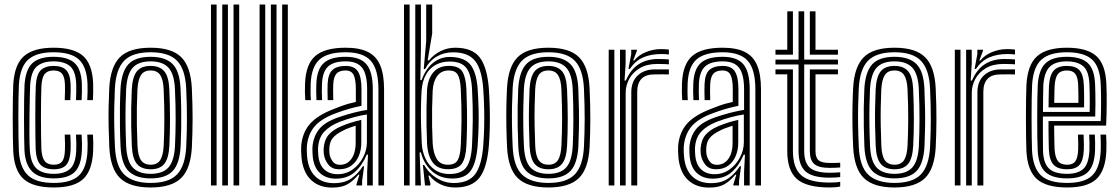

<svg xmlns="http://www.w3.org/2000/svg" viewBox="-20 -820 4945 849"><path d="M218.4 9Q126.2 9 84.6 -28.3Q43 -65.6 38.5 -151.5Q37.5 -176.2 36.9 -215.7Q36.2 -255.1 36.2 -299.1Q36.2 -343 36.9 -382.4Q37.5 -421.7 38.6 -446.1Q43.8 -535 86.2 -572Q128.6 -609 216.8 -609Q306.4 -609 347.3 -572.7Q388.3 -536.3 391.9 -451.1Q392.5 -434.8 392.1 -414.3Q391.7 -393.9 390.9 -377.1H365.9Q366.8 -394 367.2 -413.3Q367.6 -432.6 366.9 -450.1Q363.7 -524.5 329 -556.7Q294.3 -588.9 216.8 -588.9Q140.3 -588.9 104.2 -555.9Q68.2 -523 63.5 -444.7Q62.3 -419.1 61.7 -379.3Q61.2 -339.5 61.2 -295.8Q61.2 -252.1 61.8 -214.1Q62.5 -176.1 63.3 -154.1Q67 -80.9 102.5 -46Q137.9 -11.1 218.4 -11.1Q294.8 -11.1 329.1 -44Q363.4 -76.9 366.9 -152.7Q367.7 -169.4 367.5 -185.1Q367.4 -200.7 365.9 -224.9H390.9Q392.3 -203.2 392.5 -187.1Q392.7 -171.1 391.9 -151.9Q387.9 -65.7 347.8 -28.3Q307.6 9 218.4 9ZM218.4 -31.2Q152.2 -31.2 121.7 -62.2Q91.3 -93.1 88.2 -155Q87.2 -177.9 86.7 -216.2Q86.2 -254.5 86.2 -297.9Q86.2 -341.3 86.7 -380.3Q87.2 -419.2 88.4 -443.2Q92.5 -511.2 122.5 -540Q152.5 -568.8 216.8 -568.8Q279.5 -568.8 309.4 -541.8Q339.3 -514.9 341.9 -449.4Q342.6 -433.8 342.2 -415Q341.8 -396.2 340.9 -377.1H316Q316.9 -397.2 317.2 -415.6Q317.6 -433.9 317 -448.8Q314.8 -505.6 289.8 -527.1Q264.9 -548.7 216.8 -548.7Q168.3 -548.7 142.5 -525.8Q116.7 -502.9 113.2 -441.4Q112.6 -426.8 111.8 -392.4Q110.9 -357.9 110.4 -314.9Q109.9 -271.9 110 -230.5Q110.1 -189.2 111.6 -160.8Q115.1 -99.5 140.9 -75.4Q166.7 -51.3 218.4 -51.3Q265.9 -51.3 290.1 -73.6Q314.3 -95.9 317 -154Q317.5 -168.5 317.5 -183.5Q317.5 -198.5 316 -224.9H340.9Q342.6 -197.2 342.6 -183Q342.5 -168.7 341.9 -153.4Q338.9 -87.9 310.4 -59.5Q281.9 -31.2 218.4 -31.2ZM218.4 -71.5Q178.1 -71.5 159 -91.6Q139.9 -111.8 137.7 -161.5Q136.9 -184.9 136.5 -222.4Q136.1 -260 136.1 -301.7Q136.1 -343.4 136.6 -380.4Q137.2 -417.4 138.2 -439.9Q141.1 -491.9 161 -510.2Q180.9 -528.5 216.8 -528.5Q255.2 -528.5 272.9 -509.8Q290.7 -491 292.2 -446.5Q292.6 -436.2 292.5 -419Q292.3 -401.9 291 -377.1H266.2Q267.1 -399.5 267.4 -417Q267.7 -434.5 267.2 -445.5Q266.1 -479 254.7 -493.7Q243.3 -508.4 216.8 -508.4Q190.6 -508.4 177.9 -493.1Q165.2 -477.7 163.1 -438.6Q162.1 -416.2 161.6 -379Q161.1 -341.9 161.1 -300.2Q161.1 -258.5 161.6 -221.4Q162.1 -184.2 162.9 -161.6Q165 -123.7 177.8 -107.6Q190.5 -91.6 218.4 -91.6Q244.5 -91.6 255.3 -106.8Q266.1 -122 267.1 -156.8Q267.6 -171.2 267.6 -183.7Q267.6 -196.3 266.1 -224.9H291Q292.3 -201.2 292.5 -184.6Q292.8 -167.9 292.2 -156.6Q290.1 -110.5 273.2 -91Q256.2 -71.5 218.4 -71.5Z M646.2 9Q553.5 9 510.7 -32.7Q467.9 -74.3 463.3 -170.2Q461.1 -220.1 460.3 -263.3Q459.6 -306.4 460.3 -347.3Q461.1 -388.2 463.1 -430.5Q468.2 -524.8 510.1 -566.9Q551.9 -609 646.2 -609Q739.5 -609 781.6 -567Q823.6 -525 828.3 -430.2Q831.8 -354.3 831.6 -293.2Q831.4 -232.2 828.5 -170.1Q823.4 -74.2 781 -32.6Q738.6 9 646.2 9ZM646.2 -11.1Q727 -11.1 763 -48.9Q799 -86.7 803.5 -171.4Q806.4 -233 806.6 -292.1Q806.8 -351.2 803.3 -429.2Q799.3 -513.1 763.3 -551Q727.2 -588.9 646.2 -588.9Q564.9 -588.9 528.7 -551.1Q492.4 -513.3 488 -428.5Q486.2 -391 485.4 -351.7Q484.5 -312.5 485.2 -268.1Q485.8 -223.7 488.3 -170.4Q492.5 -82.1 531.2 -46.6Q569.9 -11.1 646.2 -11.1ZM646.2 -31.2Q581.4 -31.2 549 -62.9Q516.7 -94.7 513 -173.4Q511 -217.5 510.4 -261Q509.7 -304.5 510.3 -346.1Q510.9 -387.8 512.8 -426.3Q516.8 -501.5 547.2 -535.2Q577.6 -568.8 646.2 -568.8Q710.8 -568.8 742.8 -537.2Q774.7 -505.7 778.3 -429.1Q780.6 -379.7 781.3 -336.5Q781.9 -293.2 781.3 -253.4Q780.7 -213.6 778.8 -174.4Q774.8 -97 743.9 -64.1Q713 -31.2 646.2 -31.2ZM646.2 -51.3Q699.9 -51.3 725.1 -79.8Q750.4 -108.3 753.8 -175.2Q756.4 -226.9 756.7 -289.6Q757 -352.2 753.6 -425.9Q750.6 -493.1 724.8 -520.9Q699 -548.7 646.2 -548.7Q592.1 -548.7 566.8 -520.3Q541.4 -492 537.8 -425.5Q536.2 -391.6 535.4 -352.3Q534.6 -313.1 535.2 -268.6Q535.7 -224.1 537.9 -174.2Q541.2 -106.5 567.4 -78.9Q593.6 -51.3 646.2 -51.3ZM646.2 -71.5Q605.8 -71.5 585.6 -95Q565.5 -118.5 562.9 -175.4Q560.9 -220.7 560.2 -261.9Q559.6 -303.1 560.2 -343.1Q560.9 -383.1 562.7 -424.4Q565.7 -480.3 585.1 -504.4Q604.5 -528.5 646.2 -528.5Q685.6 -528.5 705.8 -505.6Q726.1 -482.7 728.7 -425.2Q731.7 -356.8 731.7 -295.1Q731.7 -233.4 728.9 -176.2Q726.1 -119.7 706.6 -95.6Q687.1 -71.5 646.2 -71.5ZM646.2 -91.6Q675.7 -91.6 688.7 -112.3Q701.7 -133.1 703.9 -177.5Q706.5 -231 706.7 -290.3Q707 -349.6 703.7 -424Q701.9 -467.8 688.6 -488.1Q675.2 -508.4 646.2 -508.4Q616.3 -508.4 603.2 -487.9Q590 -467.3 587.7 -423.1Q585.9 -383.3 585.2 -345.1Q584.6 -307 585.2 -265.9Q585.9 -224.9 587.9 -176.2Q589.9 -130.4 603.9 -111Q617.9 -91.6 646.2 -91.6Z M1012.7 0V-800H1037.7V0ZM912.9 0V-800H937.8V0ZM962.8 0V-800H987.8V0Z M1227.7 0V-800H1252.7V0ZM1127.9 0V-800H1152.8V0ZM1177.8 0V-800H1202.8V0Z M1653.3 0V-425.3Q1653.3 -512.9 1619.8 -550.9Q1586.3 -588.9 1508.6 -588.9Q1428.6 -588.9 1392.8 -556.7Q1357 -524.5 1353.8 -450.1Q1353.3 -433.3 1353.3 -414.5Q1353.3 -395.7 1354.7 -377.1H1329.9Q1328.5 -396.6 1328.3 -413.6Q1328.1 -430.5 1328.9 -451.1Q1332.2 -536.3 1374.4 -572.6Q1416.5 -609 1508.6 -609Q1569.4 -609 1606.7 -590.4Q1644 -571.8 1661.2 -531.4Q1678.3 -491.1 1678.3 -425.3V0ZM1473.5 -49.7Q1510.4 -49.7 1539.5 -70.7Q1568.5 -91.6 1585.5 -124.1Q1602.4 -156.5 1602.4 -190.8V-313.8Q1576.5 -310.2 1544.7 -301.6Q1512.8 -293 1482.3 -281.4Q1437.5 -263.6 1413.1 -237Q1388.8 -210.5 1386.2 -164.5Q1385.9 -156.4 1386.5 -148.5Q1387.1 -140.6 1387.5 -134.2Q1390.7 -93.2 1413.1 -71.5Q1435.5 -49.7 1473.5 -49.7ZM1479.7 -71.5Q1449.2 -71.5 1433 -90.9Q1416.7 -110.3 1412.3 -136.4Q1411.6 -142.2 1411.2 -149.9Q1410.8 -157.6 1411 -162.2Q1413.6 -200.4 1432.6 -223.3Q1451.7 -246.1 1490 -262.2Q1508.9 -270.3 1532.2 -277.7Q1555.5 -285.1 1577.6 -289.9V-188.6Q1577.6 -156.7 1566.4 -130Q1555.1 -103.3 1533.3 -87.4Q1511.5 -71.5 1479.7 -71.5ZM1483.3 -91.2Q1506 -91.2 1521.5 -104Q1536.9 -116.8 1544.8 -138.4Q1552.7 -160 1552.7 -186.4V-264Q1534.9 -258.7 1521.3 -253.4Q1507.6 -248.2 1498.1 -243.1Q1465.2 -227.2 1451.1 -209.4Q1436.9 -191.6 1436.2 -162.4Q1436.1 -156.3 1436.2 -150.5Q1436.2 -144.8 1437.2 -138.6Q1439.9 -121.7 1450.8 -106.4Q1461.7 -91.2 1483.3 -91.2ZM1449 9.5Q1389.6 9.5 1354 -25.6Q1318.3 -60.6 1312.8 -127.9Q1312 -138.8 1311.6 -152Q1311.2 -165.3 1311.8 -173.4Q1316.4 -232.4 1349.8 -271.3Q1383.2 -310.3 1457.6 -338.7Q1476.2 -346.1 1490 -351.3Q1503.8 -356.4 1518.4 -360.7Q1533 -364.9 1553.5 -369.3V-425.5Q1553.5 -468.6 1543.7 -488.5Q1533.8 -508.4 1508.6 -508.4Q1479.6 -508.4 1467.2 -493.5Q1454.8 -478.5 1453.5 -445.8Q1453.2 -437.3 1453 -418Q1452.9 -398.7 1453.7 -377.1H1428.9Q1427.9 -401.7 1428.2 -418.7Q1428.4 -435.8 1428.7 -448.3Q1430.5 -493.3 1450.4 -510.9Q1470.2 -528.5 1508.6 -528.5Q1547.2 -528.5 1562.8 -504Q1578.4 -479.5 1578.4 -425.5V-352.1Q1544.5 -345.2 1518.6 -337.4Q1492.7 -329.6 1465.8 -319.6Q1398.5 -294.7 1369.7 -259.3Q1340.9 -223.9 1336.8 -171.4Q1336.3 -162.6 1336.6 -151.3Q1336.9 -140.1 1337.8 -129.9Q1342.4 -71.3 1373.5 -40.7Q1404.6 -10.1 1456.9 -10.1Q1504.4 -10.1 1534.7 -31.8Q1564.9 -53.4 1584.4 -84.9H1590L1581.2 -19.3V0H1556.3L1556 -4.1L1569.1 -47.3H1564.5Q1541.3 -19.1 1515.9 -4.8Q1490.5 9.5 1449 9.5ZM1603.5 0.2V-60L1607.3 -136.1H1601.7Q1581.5 -88.1 1548.8 -59Q1516.1 -29.9 1464.3 -30Q1421.2 -30.2 1393.9 -55.6Q1366.6 -81.1 1362.5 -132.1Q1362.1 -139.9 1361.6 -150.4Q1361 -161 1361.5 -168.8Q1365.3 -216.1 1390.5 -248Q1415.6 -279.8 1474.1 -300.5Q1497.3 -308.6 1520.1 -315.1Q1542.9 -321.7 1564.1 -326.5Q1585.3 -331.4 1603.4 -334V-425.3Q1603.4 -491.4 1581.6 -520Q1559.7 -548.7 1508.6 -548.7Q1454.9 -548.7 1430.4 -525.4Q1405.8 -502.2 1403.8 -448.9Q1403.2 -432.7 1403.1 -414.4Q1403 -396.2 1404.2 -377.1H1379.4Q1378.3 -397.4 1378.2 -415.7Q1378.2 -433.9 1378.8 -449.4Q1381.3 -513.4 1411.5 -541.1Q1441.6 -568.8 1508.6 -568.8Q1572.8 -568.8 1600.6 -535.5Q1628.4 -502.3 1628.4 -425.3V0.2Z M1766.4 0V-800H1791.3V0ZM1816.3 0V-800H1841.3V-604.1L1838.7 -465.9H1844.3Q1862.6 -516.2 1895.8 -542.7Q1928.9 -569.2 1972.7 -568.2Q2034.9 -566.5 2060.9 -532.9Q2086.8 -499.3 2092.1 -426.8Q2095.2 -380.8 2096.2 -339.6Q2097.2 -298.5 2096.2 -258.5Q2095.2 -218.6 2092.1 -176Q2086 -99.8 2061.5 -65.2Q2037 -30.6 1980 -30.6Q1925.5 -30.6 1889.5 -63.5Q1853.6 -96.4 1841.1 -146.2L1835.4 -146L1841.3 0ZM1967.2 -50.5Q2020.7 -50.5 2042.2 -80.6Q2063.8 -110.6 2067.2 -178Q2069.7 -233.1 2070.5 -290Q2071.2 -346.9 2067.2 -426.6Q2063.7 -491.2 2042 -519.5Q2020.2 -547.9 1968.4 -547.9Q1933.8 -547.9 1907 -533.5Q1880.2 -519.2 1863.9 -490.6Q1847.6 -462 1844.2 -419.4Q1842.1 -384.9 1841.5 -347.7Q1840.8 -310.6 1841.8 -270.3Q1842.7 -230 1844.9 -185.8Q1847.1 -148.7 1861.8 -118Q1876.4 -87.3 1903 -68.9Q1929.5 -50.5 1967.2 -50.5ZM1960.9 -71.7Q1915.4 -71.7 1893.3 -101.8Q1871.2 -131.9 1868.4 -185.5Q1866.7 -225 1866 -264.6Q1865.4 -304.2 1866 -343.3Q1866.6 -382.3 1868.2 -419.6Q1871 -470.2 1895.5 -499.4Q1920 -528.7 1964.9 -528.7Q2009.4 -528.7 2024.7 -503.1Q2040.1 -477.4 2042.3 -426.6Q2044.1 -379.8 2044.8 -339.9Q2045.6 -300.1 2045 -261Q2044.5 -221.9 2042.4 -177Q2039.9 -121.4 2022.4 -96.5Q2004.9 -71.7 1960.9 -71.7ZM1960.8 -91.6Q1992.4 -91.6 2003.9 -111.9Q2015.4 -132.2 2017.5 -177Q2020 -233.7 2020.7 -290.5Q2021.3 -347.2 2017.5 -426Q2015.3 -469.7 2004.5 -489.1Q1993.7 -508.4 1964.8 -508.4Q1931.2 -508.4 1913.4 -484Q1895.6 -459.7 1893.2 -419.5Q1891.4 -381.2 1890.7 -341.2Q1890.1 -301.2 1890.7 -261.9Q1891.4 -222.5 1893.2 -185.9Q1895.9 -142.7 1911.3 -117.1Q1926.7 -91.6 1960.8 -91.6ZM1992.4 9.1Q1958.1 9.1 1928.7 -4.5Q1899.2 -18.1 1879.5 -43.3H1874.4L1883.1 -8.4L1883.1 0H1859.3L1850 -90.4H1855.6Q1875.1 -55.1 1910.3 -33Q1945.4 -10.8 1986.9 -10.8Q2051.3 -10.8 2080.6 -49.1Q2109.9 -87.3 2117 -177.1Q2119.9 -217.7 2120.9 -257.5Q2121.9 -297.4 2120.9 -339.3Q2120 -381.2 2116.8 -427.2Q2110.6 -513.4 2080.5 -551Q2050.4 -588.7 1982.9 -588.7Q1943 -588.7 1910.8 -569.7Q1878.6 -550.7 1859.7 -514.5H1853.7L1864.6 -638.7V-800H1891.1V-671.5L1871 -552.8H1876.8Q1899 -580.1 1929.3 -594.6Q1959.6 -609 1992.6 -609Q2068.8 -609 2101.6 -565.7Q2134.5 -522.5 2141.8 -426.1Q2144.7 -381.4 2145.7 -340.1Q2146.7 -298.8 2145.8 -258.5Q2144.9 -218.3 2141.8 -176.8Q2133.7 -77 2099.9 -34Q2066.2 9.1 1992.4 9.1Z M2404.9 9Q2312.2 9 2269.4 -32.7Q2226.7 -74.3 2222.1 -170.2Q2219.8 -220.1 2219.1 -263.3Q2218.3 -306.4 2219.1 -347.3Q2219.8 -388.2 2221.9 -430.5Q2227 -524.8 2268.8 -566.9Q2310.6 -609 2404.9 -609Q2498.3 -609 2540.3 -567Q2582.4 -525 2587 -430.2Q2590.5 -354.3 2590.3 -293.2Q2590.1 -232.2 2587.2 -170.1Q2582.2 -74.2 2539.8 -32.6Q2497.3 9 2404.9 9ZM2404.9 -11.1Q2485.7 -11.1 2521.7 -48.9Q2557.8 -86.7 2562.2 -171.4Q2565.2 -233 2565.4 -292.1Q2565.6 -351.2 2562.1 -429.2Q2558.1 -513.1 2522 -551Q2486 -588.9 2404.9 -588.9Q2323.6 -588.9 2287.4 -551.1Q2251.2 -513.3 2246.8 -428.5Q2245 -391 2244.1 -351.7Q2243.3 -312.5 2243.9 -268.1Q2244.6 -223.7 2247 -170.4Q2251.2 -82.1 2290 -46.6Q2328.7 -11.1 2404.9 -11.1ZM2404.9 -31.2Q2340.2 -31.2 2307.8 -62.9Q2275.4 -94.7 2271.7 -173.4Q2269.8 -217.5 2269.1 -261Q2268.4 -304.5 2269 -346.1Q2269.7 -387.8 2271.5 -426.3Q2275.6 -501.5 2305.9 -535.2Q2336.3 -568.8 2404.9 -568.8Q2469.5 -568.8 2501.5 -537.2Q2533.5 -505.7 2537.1 -429.1Q2539.3 -379.7 2540 -336.5Q2540.7 -293.2 2540 -253.4Q2539.4 -213.6 2537.5 -174.4Q2533.6 -97 2502.6 -64.1Q2471.7 -31.2 2404.9 -31.2ZM2404.9 -51.3Q2458.6 -51.3 2483.9 -79.8Q2509.2 -108.3 2512.6 -175.2Q2515.1 -226.9 2515.4 -289.6Q2515.7 -352.2 2512.4 -425.9Q2509.3 -493.1 2483.5 -520.9Q2457.8 -548.7 2404.9 -548.7Q2350.8 -548.7 2325.5 -520.3Q2300.2 -492 2296.5 -425.5Q2294.9 -391.6 2294.2 -352.3Q2293.4 -313.1 2293.9 -268.6Q2294.4 -224.1 2296.7 -174.2Q2299.9 -106.5 2326.1 -78.9Q2352.3 -51.3 2404.9 -51.3ZM2404.9 -71.5Q2364.5 -71.5 2344.4 -95Q2324.3 -118.5 2321.7 -175.4Q2319.7 -220.7 2319 -261.9Q2318.3 -303.1 2319 -343.1Q2319.7 -383.1 2321.5 -424.4Q2324.5 -480.3 2343.8 -504.4Q2363.2 -528.5 2404.9 -528.5Q2444.3 -528.5 2464.6 -505.6Q2484.8 -482.7 2487.4 -425.2Q2490.4 -356.8 2490.5 -295.1Q2490.5 -233.4 2487.6 -176.2Q2484.8 -119.7 2465.3 -95.6Q2445.8 -71.5 2404.9 -71.5ZM2404.9 -91.6Q2434.4 -91.6 2447.4 -112.3Q2460.5 -133.1 2462.6 -177.5Q2465.2 -231 2465.5 -290.3Q2465.8 -349.6 2462.5 -424Q2460.7 -467.8 2447.3 -488.1Q2434 -508.4 2404.9 -508.4Q2375 -508.4 2361.9 -487.9Q2348.8 -467.3 2346.4 -423.1Q2344.6 -383.3 2344 -345.1Q2343.3 -307 2344 -265.9Q2344.6 -224.9 2346.6 -176.2Q2348.6 -130.4 2362.6 -111Q2376.7 -91.6 2404.9 -91.6Z M2721.6 0V-600H2746.3L2746.5 -540L2741.7 -463.9H2747.5Q2768.6 -513.2 2804.5 -536.2Q2840.3 -559.1 2890.7 -559.1Q2903.9 -559.1 2917.7 -558.5Q2931.5 -558 2937.7 -557.3V-535.6Q2930.3 -536.2 2915.2 -536.7Q2900 -537.2 2886 -537.2Q2840.2 -537.2 2809.1 -518.7Q2778 -500.2 2762.3 -471Q2746.6 -441.7 2746.6 -409.2V0ZM2671.6 0V-600H2696.6V0ZM2771.5 0V-411.4Q2771.5 -460.3 2800.4 -486.7Q2829.3 -513.1 2874.7 -513.1Q2890.7 -513.1 2906.9 -513.1Q2923.2 -513.1 2937.7 -513.1V-491.1Q2923.3 -491.3 2906.4 -491.2Q2889.4 -491.1 2874.7 -491.1Q2835 -491.1 2816.4 -471.4Q2797.7 -451.6 2797.7 -414V0ZM2759 -515.1 2771.2 -580.7V-600H2796.1L2796.4 -595.9L2780.1 -552.7H2784.7Q2803.3 -576.2 2835.8 -589.5Q2868.3 -602.9 2902.1 -602.9Q2910 -602.9 2919.4 -602.4Q2928.8 -601.9 2937.7 -600.8V-579.1Q2930.3 -580.1 2921.9 -580.6Q2913.5 -581.1 2903.9 -581.1Q2858.2 -581.1 2823.6 -566Q2789 -550.9 2764.9 -515.1Z M3320.1 0V-425.3Q3320.1 -512.9 3286.6 -550.9Q3253.1 -588.9 3175.4 -588.9Q3095.3 -588.9 3059.5 -556.7Q3023.7 -524.5 3020.6 -450.1Q3020 -433.3 3020 -414.5Q3020 -395.7 3021.4 -377.1H2996.6Q2995.3 -396.6 2995.1 -413.6Q2994.9 -430.5 2995.6 -451.1Q2998.9 -536.3 3041.1 -572.6Q3083.3 -609 3175.4 -609Q3236.2 -609 3273.5 -590.4Q3310.8 -571.8 3327.9 -531.4Q3345 -491.1 3345 -425.3V0ZM3140.2 -49.7Q3177.2 -49.7 3206.2 -70.7Q3235.3 -91.6 3252.2 -124.1Q3269.2 -156.5 3269.2 -190.8V-313.8Q3243.3 -310.2 3211.4 -301.6Q3179.5 -293 3149 -281.4Q3104.2 -263.6 3079.9 -237Q3055.5 -210.5 3053 -164.5Q3052.7 -156.4 3053.3 -148.5Q3053.9 -140.6 3054.2 -134.2Q3057.5 -93.2 3079.9 -71.5Q3102.3 -49.7 3140.2 -49.7ZM3146.4 -71.5Q3116 -71.5 3099.7 -90.9Q3083.4 -110.3 3079 -136.4Q3078.4 -142.2 3078 -149.9Q3077.5 -157.6 3077.8 -162.2Q3080.3 -200.4 3099.4 -223.3Q3118.4 -246.1 3156.7 -262.2Q3175.7 -270.3 3199 -277.7Q3222.2 -285.1 3244.4 -289.9V-188.6Q3244.4 -156.7 3233.1 -130Q3221.9 -103.3 3200 -87.4Q3178.2 -71.5 3146.4 -71.5ZM3150.1 -91.2Q3172.8 -91.2 3188.2 -104Q3203.7 -116.8 3211.6 -138.4Q3219.4 -160 3219.4 -186.4V-264Q3201.7 -258.7 3188 -253.4Q3174.4 -248.2 3164.8 -243.1Q3131.9 -227.2 3117.8 -209.4Q3103.7 -191.6 3102.9 -162.4Q3102.9 -156.3 3102.9 -150.5Q3103 -144.8 3103.9 -138.6Q3106.7 -121.7 3117.6 -106.4Q3128.5 -91.2 3150.1 -91.2ZM3115.8 9.5Q3056.4 9.5 3020.7 -25.6Q2985 -60.6 2979.5 -127.9Q2978.7 -138.8 2978.3 -152Q2977.9 -165.3 2978.5 -173.4Q2983.1 -232.4 3016.5 -271.3Q3049.9 -310.3 3124.3 -338.7Q3142.9 -346.1 3156.7 -351.3Q3170.5 -356.4 3185.1 -360.7Q3199.7 -364.9 3220.2 -369.3V-425.5Q3220.2 -468.6 3210.4 -488.5Q3200.6 -508.4 3175.4 -508.4Q3146.4 -508.4 3133.9 -493.5Q3121.5 -478.5 3120.3 -445.8Q3119.9 -437.3 3119.8 -418Q3119.6 -398.7 3120.5 -377.1H3095.7Q3094.7 -401.7 3094.9 -418.7Q3095.2 -435.8 3095.5 -448.3Q3097.3 -493.3 3117.1 -510.9Q3136.9 -528.5 3175.4 -528.5Q3214 -528.5 3229.6 -504Q3245.2 -479.5 3245.2 -425.5V-352.1Q3211.3 -345.2 3185.4 -337.4Q3159.5 -329.6 3132.5 -319.6Q3065.2 -294.7 3036.5 -259.3Q3007.7 -223.9 3003.5 -171.4Q3003 -162.6 3003.3 -151.3Q3003.7 -140.1 3004.5 -129.9Q3009.2 -71.3 3040.3 -40.7Q3071.4 -10.1 3123.7 -10.1Q3171.2 -10.1 3201.4 -31.8Q3231.7 -53.4 3251.2 -84.9H3256.8L3247.9 -19.3V0H3223.1L3222.7 -4.1L3235.8 -47.3H3231.2Q3208 -19.1 3182.6 -4.8Q3157.2 9.5 3115.8 9.5ZM3270.2 0.2V-60L3274.1 -136.1H3268.5Q3248.3 -88.1 3215.6 -59Q3182.8 -29.9 3131.1 -30Q3088 -30.2 3060.7 -55.6Q3033.3 -81.1 3029.3 -132.1Q3028.8 -139.9 3028.3 -150.4Q3027.8 -161 3028.3 -168.8Q3032 -216.1 3057.2 -248Q3082.4 -279.8 3140.8 -300.5Q3164 -308.6 3186.9 -315.1Q3209.7 -321.7 3230.9 -326.5Q3252 -331.4 3270.2 -334V-425.3Q3270.2 -491.4 3248.3 -520Q3226.5 -548.7 3175.4 -548.7Q3121.7 -548.7 3097.1 -525.4Q3072.6 -502.2 3070.5 -448.9Q3070 -432.7 3069.9 -414.4Q3069.8 -396.2 3070.9 -377.1H3046.2Q3045 -397.4 3045 -415.7Q3045 -433.9 3045.6 -449.4Q3048.1 -513.4 3078.2 -541.1Q3108.4 -568.8 3175.4 -568.8Q3239.6 -568.8 3267.4 -535.5Q3295.1 -502.3 3295.1 -425.3V0.2Z M3648.3 -34.4Q3572.5 -34.4 3541.8 -62.1Q3511.1 -89.7 3511.1 -151.9V-534.8H3409V-556.5H3511.1V-770H3536.1V-556.5H3685.3V-534.8H3536.1V-151.9Q3536.1 -100.7 3561.2 -78.5Q3586.3 -56.2 3648.3 -56.2Q3659.8 -56.2 3671.3 -56.6Q3682.8 -57.1 3695.3 -58.1V-37.2Q3685.3 -35.7 3673.9 -35.1Q3662.4 -34.4 3648.3 -34.4ZM3648.3 9Q3546.8 9 3504 -28.3Q3461.2 -65.7 3461.2 -151.9V-491.3H3409V-513.1H3486.2V-151.9Q3486.2 -78 3522.7 -45.3Q3559.3 -12.7 3648.3 -12.7Q3662.8 -12.7 3674.4 -13.5Q3686.1 -14.3 3695.3 -16.3V4.7Q3677.6 9 3648.3 9ZM3648.3 -77.7Q3599.9 -77.7 3580.4 -94.9Q3561 -112 3561 -151.9V-513.1H3685.3V-491.3H3586V-151.9Q3586 -123.5 3599.6 -111.5Q3613.3 -99.5 3648.3 -99.5Q3668.4 -99.5 3679.8 -99.7Q3691.3 -99.9 3695.3 -100.5V-79.6Q3687.6 -78.8 3676.5 -78.3Q3665.5 -77.7 3648.3 -77.7ZM3409 -578.3V-600H3461.2V-770H3486.2V-578.3ZM3561 -578.3V-770H3586V-600H3685.3V-578.3Z M3935.4 9Q3842.7 9 3799.9 -32.7Q3757.2 -74.3 3752.6 -170.2Q3750.3 -220.1 3749.6 -263.3Q3748.8 -306.4 3749.6 -347.3Q3750.3 -388.2 3752.4 -430.5Q3757.5 -524.8 3799.3 -566.9Q3841.1 -609 3935.4 -609Q4028.8 -609 4070.8 -567Q4112.9 -525 4117.5 -430.2Q4121 -354.3 4120.8 -293.2Q4120.6 -232.2 4117.7 -170.1Q4112.7 -74.2 4070.3 -32.6Q4027.8 9 3935.4 9ZM3935.4 -11.1Q4016.2 -11.1 4052.2 -48.9Q4088.3 -86.7 4092.7 -171.4Q4095.7 -233 4095.9 -292.1Q4096.1 -351.2 4092.6 -429.2Q4088.6 -513.1 4052.5 -551Q4016.5 -588.9 3935.4 -588.9Q3854.1 -588.9 3817.9 -551.1Q3781.7 -513.3 3777.3 -428.5Q3775.5 -391 3774.6 -351.7Q3773.8 -312.5 3774.4 -268.1Q3775.1 -223.7 3777.5 -170.4Q3781.7 -82.1 3820.5 -46.6Q3859.2 -11.1 3935.4 -11.1ZM3935.4 -31.2Q3870.7 -31.2 3838.3 -62.9Q3805.9 -94.7 3802.2 -173.4Q3800.3 -217.5 3799.6 -261Q3798.9 -304.5 3799.5 -346.1Q3800.2 -387.8 3802 -426.3Q3806.1 -501.5 3836.4 -535.2Q3866.8 -568.8 3935.4 -568.8Q4000 -568.8 4032 -537.2Q4064 -505.7 4067.6 -429.1Q4069.8 -379.7 4070.5 -336.5Q4071.2 -293.2 4070.5 -253.4Q4069.9 -213.6 4068 -174.4Q4064.1 -97 4033.1 -64.1Q4002.2 -31.2 3935.4 -31.2ZM3935.4 -51.3Q3989.1 -51.3 4014.4 -79.8Q4039.7 -108.3 4043.1 -175.2Q4045.6 -226.9 4045.9 -289.6Q4046.2 -352.2 4042.9 -425.9Q4039.8 -493.1 4014 -520.9Q3988.3 -548.7 3935.4 -548.7Q3881.3 -548.7 3856 -520.3Q3830.7 -492 3827 -425.5Q3825.4 -391.6 3824.7 -352.3Q3823.9 -313.1 3824.4 -268.6Q3824.9 -224.1 3827.2 -174.2Q3830.4 -106.5 3856.6 -78.9Q3882.8 -51.3 3935.4 -51.3ZM3935.4 -71.5Q3895 -71.5 3874.9 -95Q3854.8 -118.5 3852.2 -175.4Q3850.2 -220.7 3849.5 -261.9Q3848.8 -303.1 3849.5 -343.1Q3850.2 -383.1 3852 -424.4Q3855 -480.3 3874.3 -504.4Q3893.7 -528.5 3935.4 -528.5Q3974.8 -528.5 3995.1 -505.6Q4015.3 -482.7 4017.9 -425.2Q4020.9 -356.8 4021 -295.1Q4021 -233.4 4018.1 -176.2Q4015.3 -119.7 3995.8 -95.6Q3976.3 -71.5 3935.4 -71.5ZM3935.4 -91.6Q3964.9 -91.6 3977.9 -112.3Q3991 -133.1 3993.1 -177.5Q3995.7 -231 3996 -290.3Q3996.3 -349.6 3993 -424Q3991.2 -467.8 3977.8 -488.1Q3964.5 -508.4 3935.4 -508.4Q3905.5 -508.4 3892.4 -487.9Q3879.3 -467.3 3876.9 -423.1Q3875.1 -383.3 3874.5 -345.1Q3873.8 -307 3874.5 -265.9Q3875.1 -224.9 3877.1 -176.2Q3879.1 -130.4 3893.1 -111Q3907.2 -91.6 3935.4 -91.6Z M4252.1 0V-600H4276.8L4277 -540L4272.2 -463.9H4278Q4299.1 -513.2 4335 -536.2Q4370.8 -559.1 4421.2 -559.1Q4434.4 -559.1 4448.2 -558.5Q4462 -558 4468.2 -557.3V-535.6Q4460.8 -536.2 4445.7 -536.7Q4430.5 -537.2 4416.5 -537.2Q4370.7 -537.2 4339.6 -518.7Q4308.5 -500.2 4292.8 -471Q4277.1 -441.7 4277.1 -409.2V0ZM4202.1 0V-600H4227.1V0ZM4302 0V-411.4Q4302 -460.3 4330.9 -486.7Q4359.8 -513.1 4405.2 -513.1Q4421.2 -513.1 4437.4 -513.1Q4453.7 -513.1 4468.2 -513.1V-491.1Q4453.8 -491.3 4436.9 -491.2Q4419.9 -491.1 4405.2 -491.1Q4365.5 -491.1 4346.9 -471.4Q4328.2 -451.6 4328.2 -414V0ZM4289.5 -515.1 4301.7 -580.7V-600H4326.6L4326.9 -595.9L4310.6 -552.7H4315.2Q4333.8 -576.2 4366.3 -589.5Q4398.8 -602.9 4432.6 -602.9Q4440.5 -602.9 4449.9 -602.4Q4459.3 -601.9 4468.2 -600.8V-579.1Q4460.8 -580.1 4452.4 -580.6Q4444 -581.1 4434.4 -581.1Q4388.7 -581.1 4354.1 -566Q4319.5 -550.9 4295.4 -515.1Z M4699 9Q4606.5 9 4564.9 -28.3Q4523.3 -65.7 4518.7 -151.5Q4517.7 -176.2 4517.1 -215.7Q4516.5 -255.1 4516.5 -299.1Q4516.5 -343 4517.1 -382.4Q4517.7 -421.7 4518.8 -446.1Q4524.1 -534.9 4566.6 -572Q4609.2 -609 4697.4 -609Q4786.4 -609 4827.2 -572.7Q4868.1 -536.4 4872.1 -451Q4873 -432.5 4873.4 -410.5Q4873.7 -388.5 4873.7 -364.3Q4873.6 -340.1 4873 -314.8Q4872.4 -289.6 4871.1 -264.6H4641.3Q4641.5 -245.1 4641.7 -225.4Q4642 -205.6 4642.4 -188.9Q4642.8 -172.2 4643.2 -161.4Q4645.3 -124.6 4657.8 -108.1Q4670.2 -91.6 4699 -91.6Q4723.8 -91.6 4734.8 -106.5Q4745.7 -121.5 4747.5 -157.8Q4748.1 -167.8 4747.8 -185Q4747.6 -202.1 4746.5 -224.9H4771.5Q4772.5 -202.6 4772.8 -185Q4773 -167.4 4772.5 -156.7Q4770.3 -110.2 4753.4 -90.8Q4736.6 -71.5 4699 -71.5Q4657.4 -71.5 4638.8 -91.5Q4620.1 -111.5 4618 -158.6Q4617.5 -173.2 4617.1 -193.7Q4616.7 -214.3 4616.5 -237.9Q4616.3 -261.5 4616.3 -284.7H4847.2Q4848.1 -305.6 4848.5 -327.5Q4848.8 -349.4 4848.8 -371Q4848.8 -392.6 4848.4 -412.6Q4848 -432.6 4847.2 -449.9Q4843.5 -525.6 4808.4 -557.2Q4773.2 -588.9 4697.4 -588.9Q4620.8 -588.9 4584.6 -555.8Q4548.4 -522.8 4543.8 -444.7Q4542.5 -419.2 4542 -379.4Q4541.5 -339.5 4541.5 -295.9Q4541.5 -252.3 4542.1 -214.2Q4542.7 -176.2 4543.5 -154.1Q4547.6 -78.2 4582.9 -44.7Q4618.2 -11.1 4699 -11.1Q4775.3 -11.1 4809.4 -43.9Q4843.5 -76.6 4847.2 -152.8Q4847.7 -163.9 4847.6 -176Q4847.5 -188.2 4847.2 -200.8Q4846.8 -213.3 4846.2 -224.9H4871.1Q4872 -208.7 4872.5 -188.9Q4872.9 -169.1 4872.1 -151.9Q4868.1 -65.3 4828 -28.1Q4788 9 4699 9ZM4699 -31.2Q4632.9 -31.2 4602.5 -59.5Q4572 -87.7 4568.5 -155Q4567.4 -177.9 4566.9 -216.1Q4566.4 -254.4 4566.4 -297.7Q4566.4 -341 4567 -380Q4567.5 -419 4568.7 -443.1Q4572.8 -510.8 4602.7 -539.8Q4632.7 -568.8 4697.4 -568.8Q4759.6 -568.8 4789.4 -541.9Q4819.2 -515.1 4822.2 -449.2Q4823.1 -431.1 4823.5 -408Q4823.9 -384.9 4823.9 -358.7Q4823.8 -332.6 4822.9 -304.8H4591.6Q4591.4 -259.9 4591.5 -225.7Q4591.6 -191.4 4592 -156.8Q4593 -100.2 4617.4 -75.8Q4641.9 -51.3 4699 -51.3Q4746.3 -51.3 4770.4 -73.4Q4794.4 -95.5 4797.2 -154.2Q4797.8 -169.1 4797.5 -186.9Q4797.3 -204.6 4796.2 -224.9H4821.2Q4822.1 -206.6 4822.5 -188.5Q4822.9 -170.4 4822.2 -153.5Q4819.1 -87.5 4790.8 -59.4Q4762.4 -31.2 4699 -31.2ZM4591.8 -325H4798.3Q4798.8 -349.5 4798.8 -371.7Q4798.7 -393.9 4798.4 -413.4Q4798 -432.8 4797.2 -448.7Q4794.7 -506.6 4769.2 -527.7Q4743.8 -548.7 4697.4 -548.7Q4646 -548.7 4621.4 -524.3Q4596.9 -499.9 4593.4 -441.4Q4593 -428.2 4592.5 -395.6Q4592 -363.1 4591.8 -325ZM4616.5 -345.1Q4616.8 -361 4617 -378.4Q4617.2 -395.7 4617.6 -411.8Q4618 -427.9 4618.4 -439.9Q4621.3 -488 4639.7 -508.3Q4658.1 -528.5 4697.4 -528.5Q4736.3 -528.5 4753.4 -509.3Q4770.5 -490.1 4772.5 -446.1Q4773 -435.5 4773.4 -419.3Q4773.8 -403.1 4773.8 -383.8Q4773.9 -364.6 4773.6 -345.1ZM4641.7 -365.2H4748.5Q4748.7 -380.8 4748.6 -396.2Q4748.4 -411.5 4748.1 -424.5Q4747.8 -437.4 4747.5 -445.3Q4745.9 -479.3 4734.4 -493.9Q4722.8 -508.4 4697.4 -508.4Q4670.5 -508.4 4658 -492.6Q4645.5 -476.7 4643.4 -438.8Q4643.1 -429.2 4642.7 -418.1Q4642.4 -407 4642.2 -393.9Q4641.9 -380.8 4641.7 -365.2Z"/></svg>

Font: Big Shoulders Inline Thin
Style: Regular
Weight: 100
Designer: Patric King
Foundry: XO Type Co
Version: Version 2.002